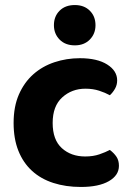

<svg xmlns="http://www.w3.org/2000/svg" viewBox="-20 -727 527 762"><path d="M319 -375Q265 -375 227 -340.5Q189 -306 189 -239Q189 -172 225.5 -139Q262 -106 318 -106Q350 -106 374.5 -114.5Q399 -123 416 -132Q433 -119 442.5 -104.5Q452 -90 452 -69Q452 -31 412 -8Q372 15 301 15Q241 15 191.5 -1Q142 -17 107 -49Q72 -81 53 -128.5Q34 -176 34 -239Q34 -304 55 -352Q76 -400 112 -432Q148 -464 196 -480Q244 -496 297 -496Q366 -496 405.5 -471Q445 -446 445 -408Q445 -390 436.5 -375Q428 -360 416 -349Q398 -359 373.5 -367Q349 -375 319 -375ZM359 -627Q359 -593 336.5 -570Q314 -547 277 -547Q239 -547 216.5 -570Q194 -593 194 -627Q194 -662 216.5 -684.5Q239 -707 277 -707Q314 -707 336.5 -684.5Q359 -662 359 -627Z"/></svg>

Font: Baloo Bhai 2
Style: Bold
Weight: 700
Designer: Supriya Tembe, Noopur Datye and Ek Type
Foundry: Ek Type
Version: Version 1.640;PS 1.000;hotconv 16.6.51;makeotf.lib2.5.65220;